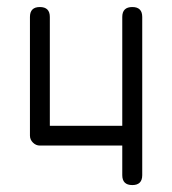

<svg xmlns="http://www.w3.org/2000/svg" viewBox="-20 -420 496 554"><path d="M390.4 85.4Q390.4 114 361.8 114Q332.8 114 332.8 85.4V0H95Q83.7 0 75.1 -8.5Q66.4 -17.1 66.4 -28.6V-371.1Q66.4 -399.7 95 -399.7Q123.8 -399.7 123.8 -371.1V-57.1H332.8V-371.1Q332.8 -399.7 361.8 -399.7Q390.4 -399.7 390.4 -371.1Z"/></svg>

Font: EnergyBar
Style: Regular
Weight: 400
Italic angle: -10°
Version: 1.0 2000-03-28